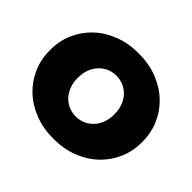

<svg xmlns="http://www.w3.org/2000/svg" viewBox="-165 -933 1165 1165"><g transform="rotate(45 418.0 -350.0)"><path d="M23 -350Q22 -428 52 -495.5Q82 -563 135 -612.5Q188 -662 261 -689.5Q334 -717 418 -716Q502 -717 575 -689.5Q648 -662 701 -612.5Q754 -563 784 -495.5Q814 -428 813 -350Q814 -272 784 -204.5Q754 -137 701 -87.5Q648 -38 575 -10.5Q502 17 418 16Q334 17 261 -10.5Q188 -38 135 -87.5Q82 -137 52 -204.5Q22 -272 23 -350ZM575 -350Q575 -390 563 -422Q551 -454 529.5 -477Q508 -500 479.5 -512.5Q451 -525 418 -525Q385 -525 356.5 -512.5Q328 -500 306.5 -477Q285 -454 273 -422Q261 -390 261 -350Q261 -310 273 -278Q285 -246 306.5 -223Q328 -200 356.5 -187.5Q385 -175 418 -175Q451 -175 479.5 -187.5Q508 -200 529.5 -223Q551 -246 563 -278Q575 -310 575 -350Z"/></g></svg>

Font: CMG Sans Black
Style: Regular
Weight: 900
Designer: Julieta Ulanovsky
Foundry: Julieta Ulanovsky
Version: Version 7.200